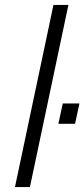

<svg xmlns="http://www.w3.org/2000/svg" viewBox="-20 -763 344 783"><path d="M41 0 198 -743H259L102 0ZM218 -258 236 -341H304L286 -258Z"/></svg>

Font: Saira Light
Style: Italic
Weight: 300
Italic angle: -12°
Designer: Hector Gatti with collaboration of the Omnibus-Type team
Foundry: Omnibus-Type
Version: Version 1.100; ttfautohint (v1.8.3)